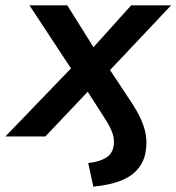

<svg xmlns="http://www.w3.org/2000/svg" viewBox="-55 -509 658 716"><path d="M293 187 274 99Q320 94 345 76Q370 58 370 18Q370 6 366 -7.5Q362 -21 353.5 -37.5Q345 -54 331 -75L256 -192L295 -191L114 0H-35L231 -276L230 -223L55 -489H196L308 -310H273L434 -489H583L333 -224L334 -280L436 -126Q455 -97 467 -72Q479 -47 485 -24Q491 -1 491 22Q491 75 468 109.5Q445 144 401 162.5Q357 181 293 187Z"/></svg>

Font: Nunito Sans 12pt ExtraLight
Style: Italic
Weight: 200
Italic angle: -9°
Designer: Vernon Adams
Foundry: Vernon Adams
Version: Version 3.101;gftools[0.9.27]